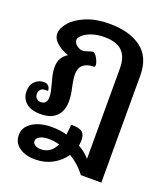

<svg xmlns="http://www.w3.org/2000/svg" viewBox="-150 -692 920 1049"><g transform="rotate(20 310.0 -168.0)"><path d="M560 -377V245H441Q404 195 348 161Q321 201 276 225.5Q231 250 175 250Q118 250 82.5 224Q47 198 47 154Q47 109 90.5 80.5Q134 52 203 52Q247 52 291 63Q295 38 297 4Q345 4 362 18Q379 32 379 64Q379 81 376 97Q416 119 442 150V-377Q442 -443 408.5 -475.5Q375 -508 306 -508Q264 -508 232 -497Q200 -486 182.5 -470Q165 -454 165 -441Q165 -423 183 -410Q201 -397 216 -397Q224 -397 233.5 -400Q243 -403 247 -404Q263 -411 274 -411Q285 -411 298.5 -387Q312 -363 312 -347Q312 -336 304 -336Q265 -336 243.5 -317.5Q222 -299 222 -262Q222 -241 226 -220.5Q230 -200 231 -194Q242 -150 242 -111Q242 -56 211 -24.5Q180 7 119 7Q63 7 34 -18.5Q5 -44 5 -85Q5 -122 27 -143Q49 -164 78 -164Q95 -164 105 -154Q115 -144 115 -126H99Q82 -126 72.5 -116Q63 -106 63 -90Q63 -75 72.5 -65Q82 -55 98 -55Q116 -55 125 -66Q134 -77 134 -95Q134 -113 130.5 -130Q127 -147 120 -172Q112 -200 108 -219.5Q104 -239 104 -262Q104 -319 151 -347Q111 -360 83 -384.5Q55 -409 55 -438Q55 -470 85 -504.5Q115 -539 172 -562.5Q229 -586 306 -586Q423 -586 491.5 -535Q560 -484 560 -377ZM272 128Q241 119 209 119Q177 119 158 129.5Q139 140 139 156Q139 170 152.5 178.5Q166 187 187 187Q244 187 272 128Z"/></g></svg>

Font: Krub SemiBold
Style: Regular
Weight: 600
Version: Version 1.000; ttfautohint (v1.6)